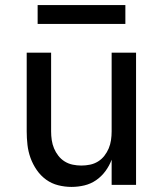

<svg xmlns="http://www.w3.org/2000/svg" viewBox="-20 -727 640 755"><path d="M261 8Q235 8 209 1.5Q183 -5 161.5 -20.5Q140 -36 124.5 -58.5Q109 -81 100 -106Q91 -131 88 -157.5Q85 -184 85 -210V-520H181V-210Q181 -193 183.5 -176Q186 -159 192.5 -143.5Q199 -128 209.5 -114.5Q220 -101 234.5 -92Q249 -83 266 -79.5Q283 -76 300 -76Q317 -76 334 -79.5Q351 -83 365.5 -92Q380 -101 390.5 -114.5Q401 -128 407.5 -143.5Q414 -159 416.5 -176Q419 -193 419 -210V-520H515V0H419V-99Q410 -75 394.5 -54Q379 -33 358 -18.5Q337 -4 312 2Q287 8 261 8ZM128 -633V-707H473V-633Z"/></svg>

Font: Iosevka Medium Extended
Style: Regular
Weight: 500
Width: 7
Monospace: yes
Designer: Belleve Invis
Foundry: Belleve Invis
Version: Version 32.5.0; ttfautohint (v1.8.4)